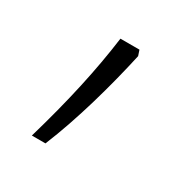

<svg xmlns="http://www.w3.org/2000/svg" viewBox="-75 -177 350 367"><g transform="rotate(30 100.0 6.5)"><path d="M139 -104 135 -116H93C83 -41 66 36 39 129H69C98 59 123 -31 139 -104Z"/></g></svg>

Font: Noto Sans Meetei Mayek ExtraLight
Style: Regular
Weight: 200
Designer: Monotype Design Team and Neelakash Kshetrimayum
Foundry: Monotype Imaging Inc.
Version: Version 2.002